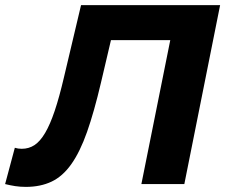

<svg xmlns="http://www.w3.org/2000/svg" viewBox="-60 -720 881 751"><path d="M41 11Q19 11 -0.5 8Q-20 5 -40 0L-2 -142Q10 -138 25 -138Q53 -138 75 -152.5Q97 -167 116.5 -200Q136 -233 154 -286.5Q172 -340 190 -417L257 -700H801L661 0H493L606 -563H374L335 -397Q308 -282 280.5 -204Q253 -126 219 -78Q185 -30 141.5 -9.5Q98 11 41 11Z"/></svg>

Font: Argentum Sans SemiBold
Style: Italic
Weight: 600
Italic angle: -11°
Designer: Julieta Ulanovsky (font), Cristiano Sobral (main changes and remaster)
Foundry: Julieta Ulanovsky (font), Cristiano Sobral (main changes and remaster)
Version: Version 2.007;June 15, 2022;FontCreator 14.0.0.2814 64-bit; 